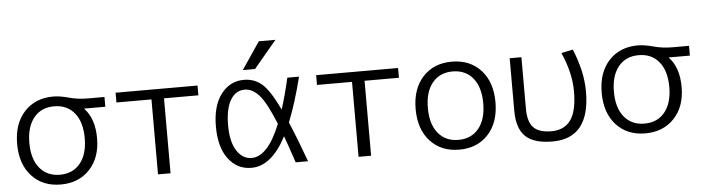

<svg xmlns="http://www.w3.org/2000/svg" viewBox="-47 -961 4304 1174"><g transform="rotate(-5 2105.0 -373.5)"><path d="M285 -530Q325 -530 379.5 -515Q434 -500 493 -500H597V-440H468V-438Q530 -373 530 -253Q530 -133 462.5 -61.5Q395 10 285 10Q174 10 107 -63Q40 -136 40 -260Q40 -384 107 -457Q174 -530 285 -530ZM160.5 -105.5Q206 -50 285 -50Q364 -50 409.5 -105.5Q455 -161 455 -260Q455 -359 409.5 -414.5Q364 -470 285 -470Q206 -470 160.5 -414.5Q115 -359 115 -260Q115 -161 160.5 -105.5Z M959 -460V0H882V-460H667V-520H1170V-460Z M1529 -590H1454L1567 -757H1669ZM1707 -246Q1753 -138 1803 0H1727Q1685 -125 1670 -165Q1579 10 1455 10Q1368 10 1314 -61.5Q1260 -133 1260 -260Q1260 -387 1314.5 -458.5Q1369 -530 1455 -530Q1519 -530 1565.5 -490Q1612 -450 1670 -329Q1700 -425 1721 -520H1793Q1753 -361 1707 -246ZM1639 -244Q1585 -377 1543.5 -423.5Q1502 -470 1455 -470Q1399 -470 1367 -416Q1335 -362 1335 -260Q1335 -160 1370.5 -105Q1406 -50 1462 -50Q1561 -50 1639 -244Z M2190 -460V0H2113V-460H1898V-520H2401V-460Z M2855.5 -414.5Q2810 -470 2731 -470Q2652 -470 2606.5 -414.5Q2561 -359 2561 -260Q2561 -161 2606.5 -105.5Q2652 -50 2731 -50Q2810 -50 2855.5 -105.5Q2901 -161 2901 -260Q2901 -359 2855.5 -414.5ZM2909 -63Q2842 10 2731 10Q2620 10 2553 -63Q2486 -136 2486 -260Q2486 -384 2553 -457Q2620 -530 2731 -530Q2842 -530 2909 -457Q2976 -384 2976 -260Q2976 -136 2909 -63Z M3404 -524 3475 -539Q3533 -400 3533 -277Q3533 10 3303 10Q3189 10 3137.5 -39.5Q3086 -89 3086 -197V-520H3158V-203Q3158 -123 3192 -88Q3226 -53 3302 -53Q3381 -53 3420.5 -108.5Q3460 -164 3460 -285Q3460 -397 3404 -524Z M3873 -530Q3913 -530 3967.5 -515Q4022 -500 4081 -500H4185V-440H4056V-438Q4118 -373 4118 -253Q4118 -133 4050.5 -61.5Q3983 10 3873 10Q3762 10 3695 -63Q3628 -136 3628 -260Q3628 -384 3695 -457Q3762 -530 3873 -530ZM3748.5 -105.5Q3794 -50 3873 -50Q3952 -50 3997.5 -105.5Q4043 -161 4043 -260Q4043 -359 3997.5 -414.5Q3952 -470 3873 -470Q3794 -470 3748.5 -414.5Q3703 -359 3703 -260Q3703 -161 3748.5 -105.5Z"/></g></svg>

Font: M PLUS 1p
Style: Regular
Weight: 400
Version: Version 1.062